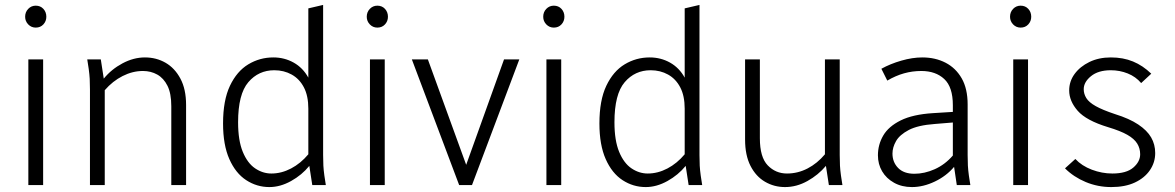

<svg xmlns="http://www.w3.org/2000/svg" viewBox="-20 -751 4767 779"><path d="M95 0V-510H155V0ZM82 -683Q82 -702 94.5 -715Q107 -728 125 -728Q144 -728 156 -715Q168 -702 168 -683Q168 -665 156 -652Q144 -639 125 -639Q107 -639 94.5 -652Q82 -665 82 -683Z M334 -510H389L401 -432Q432 -470 477 -494Q522 -518 568 -518Q614 -518 651.5 -496.5Q689 -475 712 -432Q735 -389 735 -325V0H675V-320Q675 -372 659.5 -403Q644 -434 618 -448.5Q592 -463 560 -463Q518 -463 477.5 -442.5Q437 -422 405 -385V0H345V-388Q345 -413 344 -431Q343 -449 340 -471Z M885 -250Q885 -344 913 -403Q941 -462 987.5 -490Q1034 -518 1089 -518Q1134 -518 1171.5 -497Q1209 -476 1231 -436V-717L1291 -731V-122Q1291 -97 1292 -79Q1293 -61 1296 -39L1302 0H1247L1235 -78Q1205 -41 1161 -16.5Q1117 8 1073 8Q1022 8 979 -20Q936 -48 910.5 -105.5Q885 -163 885 -250ZM946 -255Q946 -181 965 -135Q984 -89 1015 -68Q1046 -47 1081 -47Q1122 -47 1161 -67.5Q1200 -88 1231 -125V-310Q1231 -362 1213 -396.5Q1195 -431 1163.5 -448.5Q1132 -466 1093 -466Q1029 -466 987.5 -417.5Q946 -369 946 -255Z M1481 0V-510H1541V0ZM1468 -683Q1468 -702 1480.5 -715Q1493 -728 1511 -728Q1530 -728 1542 -715Q1554 -702 1554 -683Q1554 -665 1542 -652Q1530 -639 1511 -639Q1493 -639 1480.5 -652Q1468 -665 1468 -683Z M1651 -510H1716L1881 -56H1862L2025 -510H2087L1895 0H1843Z M2197 0V-510H2257V0ZM2184 -683Q2184 -702 2196.5 -715Q2209 -728 2227 -728Q2246 -728 2258 -715Q2270 -702 2270 -683Q2270 -665 2258 -652Q2246 -639 2227 -639Q2209 -639 2196.5 -652Q2184 -665 2184 -683Z M2412 -250Q2412 -344 2440 -403Q2468 -462 2514.5 -490Q2561 -518 2616 -518Q2661 -518 2698.5 -497Q2736 -476 2758 -436V-717L2818 -731V-122Q2818 -97 2819 -79Q2820 -61 2823 -39L2829 0H2774L2762 -78Q2732 -41 2688 -16.5Q2644 8 2600 8Q2549 8 2506 -20Q2463 -48 2437.5 -105.5Q2412 -163 2412 -250ZM2473 -255Q2473 -181 2492 -135Q2511 -89 2542 -68Q2573 -47 2608 -47Q2649 -47 2688 -67.5Q2727 -88 2758 -125V-310Q2758 -362 2740 -396.5Q2722 -431 2690.5 -448.5Q2659 -466 2620 -466Q2556 -466 2514.5 -417.5Q2473 -369 2473 -255Z M3003 -185V-510H3063V-190Q3063 -113 3095 -80Q3127 -47 3173 -47Q3217 -47 3256.5 -67.5Q3296 -88 3327 -125V-510H3387V-122Q3387 -97 3388 -79Q3389 -61 3392 -39L3398 0H3343L3331 -78Q3300 -41 3256 -16.5Q3212 8 3165 8Q3121 8 3084 -13.5Q3047 -35 3025 -78Q3003 -121 3003 -185Z M3542 -121Q3542 -164 3563.5 -201Q3585 -238 3634.5 -262.5Q3684 -287 3766 -292L3846 -297V-324Q3846 -398 3811 -430.5Q3776 -463 3718 -463Q3682 -463 3648 -453.5Q3614 -444 3580 -424L3556 -472Q3592 -492 3637 -505Q3682 -518 3722 -518Q3775 -518 3816.5 -496.5Q3858 -475 3882 -433Q3906 -391 3906 -327V-122Q3906 -97 3907 -79Q3908 -61 3911 -39L3917 0H3862L3851 -74Q3820 -37 3773 -14.5Q3726 8 3680 8Q3639 8 3607.5 -9.5Q3576 -27 3559 -56Q3542 -85 3542 -121ZM3601 -128Q3601 -93 3624 -69.5Q3647 -46 3690 -46Q3731 -46 3772.5 -64.5Q3814 -83 3846 -120V-254L3773 -248Q3704 -243 3667 -223.5Q3630 -204 3615.5 -178.5Q3601 -153 3601 -128Z M4091 0V-510H4151V0ZM4078 -683Q4078 -702 4090.5 -715Q4103 -728 4121 -728Q4140 -728 4152 -715Q4164 -702 4164 -683Q4164 -665 4152 -652Q4140 -639 4121 -639Q4103 -639 4090.5 -652Q4078 -665 4078 -683Z M4301 -68 4343 -106Q4369 -78 4410 -62.5Q4451 -47 4493 -47Q4550 -47 4578 -71Q4606 -95 4606 -125Q4606 -149 4594 -168.5Q4582 -188 4554 -204Q4526 -220 4476 -235Q4387 -262 4352.5 -301.5Q4318 -341 4318 -384Q4318 -421 4340 -451Q4362 -481 4400 -499.5Q4438 -518 4487 -518Q4537 -518 4577 -501.5Q4617 -485 4651 -452L4610 -414Q4588 -440 4555.5 -453Q4523 -466 4487 -466Q4436 -466 4406.5 -442Q4377 -418 4377 -389Q4377 -370 4387.5 -353Q4398 -336 4425.5 -320.5Q4453 -305 4504 -288Q4562 -270 4598 -246Q4634 -222 4650.5 -193.5Q4667 -165 4667 -130Q4667 -92 4645.5 -60.5Q4624 -29 4584.5 -10.5Q4545 8 4489 8Q4434 8 4385 -12.5Q4336 -33 4301 -68Z"/></svg>

Font: Radio Canada Light
Style: Regular
Weight: 300
Designer: Charles Daoud, Etienne Aubert Bonn, Alexandre Saumier Demers, Jacques Le Bailly
Foundry: Radio-Canada
Version: Version 2.104;gftools[0.9.28.dev5+ged2979d]